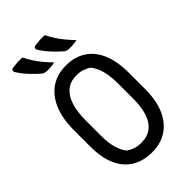

<svg xmlns="http://www.w3.org/2000/svg" viewBox="-280 -1041 1160 1160"><g transform="rotate(-45 300.0 -460.5)"><path d="M150 -940Q165 -911 181.5 -885Q198 -859 219 -834Q240 -809 265 -783Q255 -781 245.5 -779.5Q236 -778 225.5 -777.5Q215 -777 201 -777Q191 -777 182.5 -779Q174 -781 167 -786Q146 -804 131 -819Q116 -834 103 -848Q90 -862 78.5 -877Q67 -892 55 -911Q51 -919 53 -926Q55 -933 64 -935Q79 -937 91 -938.5Q103 -940 117 -940.5Q131 -941 150 -940ZM341 -940Q356 -911 372.5 -885Q389 -859 410 -834Q431 -809 456 -783Q445 -781 435.5 -779.5Q426 -778 416 -777.5Q406 -777 392 -777Q382 -777 373.5 -779Q365 -781 357 -786Q337 -804 321.5 -819Q306 -834 293.5 -848Q281 -862 269.5 -877Q258 -892 246 -911Q242 -919 244 -926Q246 -933 254 -935Q270 -937 282 -938.5Q294 -940 308 -940.5Q322 -941 341 -940ZM301 -720Q376 -720 429.5 -685.5Q483 -651 511.5 -584.5Q540 -518 540 -421V-280Q540 -184 510.5 -117Q481 -50 427.5 -15Q374 20 301 20Q225 20 171 -13Q117 -46 88.5 -110Q60 -174 60 -267V-409Q60 -508 89.5 -577.5Q119 -647 173 -683.5Q227 -720 301 -720ZM152 -265Q152 -206 165 -163.5Q178 -121 199 -96Q219 -82 242 -74.5Q265 -67 296 -67Q348 -67 381.5 -93.5Q415 -120 431.5 -169.5Q448 -219 448 -287V-423Q448 -466 442 -500Q436 -534 425 -560Q414 -586 398 -605Q379 -618 357 -625.5Q335 -633 304 -633Q253 -633 219 -605Q185 -577 168.5 -525Q152 -473 152 -401Z"/></g></svg>

Font: Rec Mono Semicasual
Style: Regular
Weight: 400
Version: Version 1.085; ttfautohint (v1.8.4.7-5d5b)